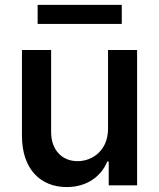

<svg xmlns="http://www.w3.org/2000/svg" viewBox="-20 -747 642 774"><path d="M415.5 -227.6C415.5 -139.9 351.6 -97.3 293 -97.3C229.4 -97.3 186.1 -142.8 186.1 -214.8V-545.5H68.5V-198.5C68.9 -65.3 143.1 7.1 248.9 7.1C331 7.1 387.8 -36.2 412.6 -95.9H418.3V0H532.7V-545.5H415.5ZM131.7 -650.6H470.9V-727.3H131.7Z"/></svg>

Font: Magic Ui Pro Semi Bold
Style: Regular
Weight: 600
Designer: Stefan Endress, Andreas Faust
Version: Version 1.000;FEAKit 1.0